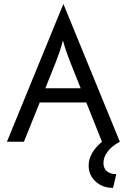

<svg xmlns="http://www.w3.org/2000/svg" viewBox="-20 -666 596 902"><path d="M511.1 216.7Q461.8 216.7 429.2 186.8Q396.5 156.9 396.5 111.8Q396.5 81.9 412.2 54.2Q427.8 26.4 459 0L385.4 -184.7H166.7L92.4 0H12.5L277.1 -645.8H278.5L543.1 0Q506.9 18.8 486.5 45.1Q466 71.5 466 100Q466 124.3 481.9 138.2Q497.9 152.1 526.4 152.1ZM193.1 -251.4H359L309.7 -375Q300.7 -398.6 292.4 -421.5Q284 -444.4 275.7 -476.4Q267.4 -444.4 259.7 -421.9Q252.1 -399.3 242.4 -375Z"/></svg>

Font: Afacad Flux
Style: Regular
Weight: 400
Designer: Kristian Moeller
Foundry: Dicotype
Version: Version 1.100